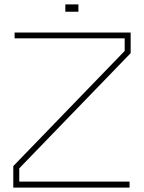

<svg xmlns="http://www.w3.org/2000/svg" viewBox="-20 -847 650 867"><path d="M67 -87V-27H565V0H40V-97L543 -617V-674H46V-700H570V-607ZM275 -827H334V-794H275Z"/></svg>

Font: Turret Road ExtraLight
Style: Regular
Weight: 275
Designer: Noponies
Foundry: Noponies
Version: Version 1.001; ttfautohint (v1.8)